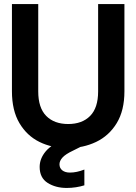

<svg xmlns="http://www.w3.org/2000/svg" viewBox="-20 -720 674 949"><path d="M314 12Q237 12 175 -18.5Q113 -49 76 -111.5Q39 -174 39 -269V-700H169V-268Q169 -187 208.5 -147Q248 -107 317 -107Q386 -107 425.5 -147Q465 -187 465 -268V-700H595V-269Q595 -174 557 -111.5Q519 -49 455 -18.5Q391 12 314 12ZM310 209Q255 209 215.5 184Q176 159 176 105Q176 64 206 28Q236 -8 317 -42L363 -62L392 -1L340 25Q304 42 289 58.5Q274 75 274 92Q274 111 288 122Q302 133 326 133Q359 133 397 118V196Q378 202 355.5 205.5Q333 209 310 209Z"/></svg>

Font: HostGroteskBold
Style: Bold
Weight: 700
Designer: Doukan Karapınar based on Poppins by Indian Type Foundry, Jonny Pinhorn
Foundry: Element Type
Version: Version 1.001; ttfautohint (v1.8.4.7-5d5b)